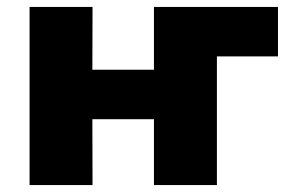

<svg xmlns="http://www.w3.org/2000/svg" viewBox="-20 -535 844 555"><path d="M65.5 0V-515H247.5L247 -333.5H425V-515H783.5V-372H607V0H425V-190.5H247L247.5 0Z"/></svg>

Font: Geologica Cursive ExtraBold
Style: Regular
Weight: 800
Designer: Sindre Bremnes, Frode Helland
Foundry: Monokrom Skriftforlag AS
Version: Version 1.010;gftools[0.9.28]